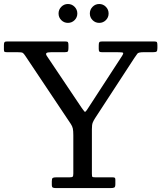

<svg xmlns="http://www.w3.org/2000/svg" viewBox="-20 -962 825 982"><path d="M245 -17Q245 -4.5 251 -2.2Q257 0 268 0H545Q558.5 0 564.2 -2.8Q570 -5.5 570 -20V-43Q570 -51 566.8 -53Q563.5 -55 555 -55H470Q455 -55 452.5 -57.5Q450 -60 450 -75V-301Q450 -324 454 -334.2Q458 -344.5 466 -357L667.5 -666Q677 -680.5 682.8 -687.8Q688.5 -695 714 -695H762Q776.5 -695 780.8 -698.5Q785 -702 785 -716V-730Q785 -741.5 782.8 -745.8Q780.5 -750 769 -750H503Q490.5 -750 487.8 -746Q485 -742 485 -729V-712Q485 -702 488 -698.5Q491 -695 502 -695H580Q605.5 -695 609.2 -692.2Q613 -689.5 603 -674L432 -411Q423.5 -397.5 419.2 -392.8Q415 -388 411 -392.5Q407 -397 398 -410L219.5 -676Q213 -686 217.5 -690.5Q222 -695 242 -695H311Q324 -695 327 -699Q330 -703 330 -716V-732Q330 -743.5 327 -746.8Q324 -750 313 -750H17Q6 -750 3 -746.2Q0 -742.5 0 -731V-708Q0 -698.5 3.8 -696.8Q7.5 -695 17 -695H70Q90.5 -695 96 -691.8Q101.5 -688.5 109 -677L341.5 -329Q350 -316.5 352.5 -304.5Q355 -292.5 355 -270V-74Q355 -61.5 351.5 -58.2Q348 -55 335 -55H267Q254.5 -55 249.8 -52Q245 -49 245 -35ZM487.5 -845Q507.5 -845 521.5 -859Q535.5 -873 535.5 -893Q535.5 -913 521.5 -927.2Q507.5 -941.5 487.5 -941.5Q467.5 -941.5 453.5 -927.2Q439.5 -913 439.5 -893Q439.5 -873 453.5 -859Q467.5 -845 487.5 -845ZM327.5 -845Q347.5 -845 361.5 -859Q375.5 -873 375.5 -893Q375.5 -913 361.5 -927.2Q347.5 -941.5 327.5 -941.5Q307.5 -941.5 293.5 -927.2Q279.5 -913 279.5 -893Q279.5 -873 293.5 -859Q307.5 -845 327.5 -845Z"/></svg>

Font: Besley
Style: Regular
Weight: 400
Designer: Owen Earl
Foundry: indestructible type*
Version: Version 4.000